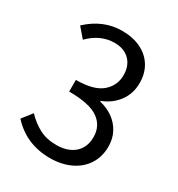

<svg xmlns="http://www.w3.org/2000/svg" viewBox="-164 -774 825 892"><g transform="rotate(30 248.5 -328.0)"><path d="M231 -55.2Q270 -55.2 300 -68.8Q330.1 -82.5 346.7 -109.1Q363.3 -135.7 363.3 -172.9Q363.3 -233.9 315.7 -267.1Q268.1 -300.3 159.2 -300.3V-362.8Q254.4 -362.8 297.4 -399.4Q340.3 -436 340.3 -492.2Q340.3 -543 310.5 -572.5Q280.8 -602.1 230 -602.1Q154.3 -602.1 93.8 -540.5L49.8 -591.8Q130.9 -668 232.9 -668Q290 -668 333.3 -647Q376.5 -626 399.9 -587.6Q423.3 -549.3 423.3 -498Q423.3 -441.4 391.8 -398.7Q360.4 -356 307.6 -335.9V-332Q346.7 -323.2 377.9 -301.3Q409.2 -279.3 427.2 -245.8Q445.3 -212.4 445.3 -169.9Q445.3 -114.7 418.5 -73.5Q391.6 -32.2 344 -10Q296.4 12.2 235.8 12.2Q107.9 12.2 25.9 -78.1L67.4 -131.3Q100.6 -96.2 139.6 -75.7Q178.7 -55.2 231 -55.2Z"/></g></svg>

Font: Varta
Style: Regular
Weight: 400
Designer: Joana Correia, Viktoriya Grabowska, Eben Sorkin
Foundry: Sorkin Type
Version: Version 1.002; ttfautohint (v1.3) -l 8 -r 24 -G 200 -x 12 -H